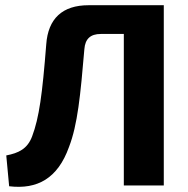

<svg xmlns="http://www.w3.org/2000/svg" viewBox="-20 -710 718 735"><path d="M607 -690H319C219 -690 164 -639 157 -540C142 -349 130 -260 103 -188C85 -140 51 -124 4 -115L15 3C123 16 201 -27 244 -147C277 -232 288 -345 303 -522C306 -561 326 -580 366 -580H454V0H607Z"/></svg>

Font: SnT
Style: Bold
Weight: 700
Designer: Natanael Gama
Version: Version 1.001;PS 001.001;hotconv 1.0.70;makeotf.lib2.5.58329